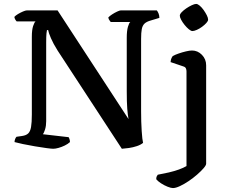

<svg xmlns="http://www.w3.org/2000/svg" viewBox="-20 -757 1159 977"><path d="M251 0Q242 0 216 -3.5Q190 -7 157.5 -12.5Q125 -18 96.5 -24Q68 -30 54 -34Q54 -42 57 -49.5Q60 -57 64 -61L92 -65Q113 -68 123.5 -78Q134 -88 138 -110.5Q142 -133 142 -174V-569Q142 -605 148.5 -624.5Q155 -644 161 -648H65Q61 -652 57.5 -658Q54 -664 53 -671Q59 -678 71.5 -685.5Q84 -693 97 -698.5Q110 -704 116 -704H273L634 -151Q630 -172 627.5 -204.5Q625 -237 625 -293V-565Q625 -600 631 -620.5Q637 -641 643 -645H543Q542 -648 537.5 -653Q533 -658 531 -668Q537 -675 550 -683.5Q563 -692 576 -698Q589 -704 594 -704H778Q783 -698 787 -688Q791 -678 791 -666L748 -653Q726 -647 715.5 -637Q705 -627 701.5 -609Q698 -591 698 -559V-191Q698 -136 701 -90.5Q704 -45 708 -30Q696 -20 676.5 -13.5Q657 -7 636.5 -4Q616 -1 600 0L273 -500Q251 -535 239 -563Q227 -591 225 -604H219Q218 -601 216.5 -587Q215 -573 215 -540V-140Q215 -117 209.5 -99Q204 -81 198 -74L329 -59Q331 -57 333.5 -49.5Q336 -42 336 -34Q325 -24 309.5 -16.5Q294 -9 278 -4.5Q262 0 251 0ZM860 200Q850 200 832.5 193Q815 186 799 175.5Q783 165 775 155Q775 145 778 139.5Q781 134 783 132Q811 127 839 120.5Q867 114 890.5 105.5Q914 97 929 88V-394Q929 -402 926 -409Q923 -416 913 -419L848 -441Q849 -454 853 -462Q857 -470 859 -472Q870 -478 888.5 -484.5Q907 -491 926 -495.5Q945 -500 957 -500Q986 -500 1007.5 -478Q1029 -456 1029 -425V76Q1029 84 1016 99Q1003 114 983 131.5Q963 149 940 164.5Q917 180 895.5 190Q874 200 860 200ZM959 -599Q952 -599 941 -608Q930 -617 919.5 -630Q909 -643 902 -656Q895 -669 895 -677Q895 -685 904.5 -695Q914 -705 928 -714.5Q942 -724 956 -730.5Q970 -737 978 -737Q986 -737 996.5 -728Q1007 -719 1016.5 -705.5Q1026 -692 1032.5 -679Q1039 -666 1039 -657Q1039 -650 1030 -640Q1021 -630 1008 -620.5Q995 -611 981.5 -605Q968 -599 959 -599Z"/></svg>

Font: Texturina Medium
Style: Regular
Weight: 500
Designer: Guillermo Torres Carreño
Foundry: Omnibus-Type
Version: Version 1.003